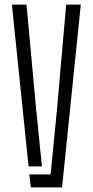

<svg xmlns="http://www.w3.org/2000/svg" viewBox="-20 -820 406 840"><path d="M32 -800H96L138 -343.5L163.5 -92H105ZM108 -57H201.5L229.5 -343.5L269.5 -800H333.5L251.5 0H115Z"/></svg>

Font: Big Shoulders Stencil Text Light
Style: Regular
Weight: 300
Designer: Patric King
Foundry: XO Type Co
Version: Version 1.000